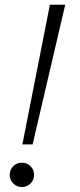

<svg xmlns="http://www.w3.org/2000/svg" viewBox="-20 -756 329 789"><path d="M248 -736.5 114 -162.5H72L185 -736.5ZM70 12.5Q49 12.5 34.5 -2Q20 -16.5 20 -37.5Q20 -58.5 34.5 -73Q49 -87.5 70 -87.5Q91 -87.5 105.5 -73Q120 -58.5 120 -37.5Q120 -16.5 105.5 -2Q91 12.5 70 12.5Z"/></svg>

Font: Epilogue Light
Style: Italic
Weight: 300
Italic angle: -12°
Designer: Tyler Finck
Foundry: Etcetera Type Co
Version: Version 2.111; ttfautohint (v1.8.3)